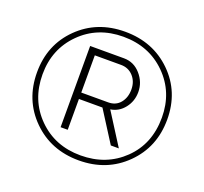

<svg xmlns="http://www.w3.org/2000/svg" viewBox="-124 -861 1077 1013"><g transform="rotate(20 414.5 -354.0)"><path d="M675.5 -96.5Q571 7 414 7Q257 7 153 -96.5Q49 -200 49 -355Q49 -510 153 -612.5Q257 -715 414 -715Q571 -715 675.5 -612.5Q780 -510 780 -355Q780 -200 675.5 -96.5ZM750 -355Q750 -497 654.5 -592Q559 -687 414 -687Q270 -687 175 -592Q80 -497 80 -355Q80 -211 175 -116Q270 -21 414 -21Q558 -21 654 -114Q750 -207 750 -355ZM265 -125V-581H455Q511 -581 549 -537.5Q587 -494 587 -439Q587 -388 556.5 -349Q526 -310 479 -303L592 -125H547L437 -298H305V-125ZM305 -334H456Q499 -334 523.5 -364Q548 -394 548 -439Q548 -484 521 -513.5Q494 -543 452 -543H305Z"/></g></svg>

Font: Raleway
Style: Light
Weight: 300
Designer: Matt McInerney, Pablo Impallari, Rodrigo Fuenzalida
Foundry: Matt McInerney, Pablo Impallari, Rodrigo Fuenzalida
Version: Version 3.000